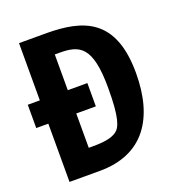

<svg xmlns="http://www.w3.org/2000/svg" viewBox="-132 -840 884 949"><g transform="rotate(-20 310.0 -365.0)"><path d="M322.5 -429H219.5V-617H244C350.5 -617 411 -590 411 -371C411 -214.5 392.5 -171 367.5 -152C342 -133 301 -126 242.5 -126H219.5V-306.5H322.5ZM9 -306.5H72.5V0H232C463 0 565.5 -157.5 565.5 -394C565.5 -683 405.5 -728.5 219.5 -730H72.5V-429H9Z"/></g></svg>

Font: Monaspace Argon
Style: Bold
Weight: 700
Designer: Riley Cran & the Lettermatic Team
Foundry: Lettermatic
Version: Version 1.000 (Monaspace Argon)